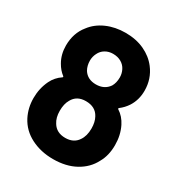

<svg xmlns="http://www.w3.org/2000/svg" viewBox="-171 -827 884 950"><g transform="rotate(30 270.5 -352.5)"><path d="M503 -205Q503 -145 478 -102Q452 -51 398.5 -21.5Q345 8 271 8Q201 8 145 -20.5Q89 -49 61 -103Q37 -150 37 -206Q37 -261 60 -309Q77 -344 110 -366Q114 -369 110 -373Q86 -391 69 -421Q46 -461 46 -511Q46 -582 86 -631Q115 -670 163.5 -691.5Q212 -713 271 -713Q332 -713 379 -691Q426 -669 455 -631Q495 -579 495 -511Q495 -459 469 -418Q452 -392 428 -374Q424 -370 428 -367Q461 -346 480 -308Q503 -262 503 -205ZM186 -506Q186 -477 199 -454Q222 -418 270 -418Q318 -418 343 -454Q356 -476 356 -507Q356 -529 346 -549Q336 -569 316 -580.5Q296 -592 269 -592Q245 -592 225.5 -580.5Q206 -569 196 -548Q186 -528 186 -506ZM361 -218Q361 -255 347 -280Q325 -322 270 -322Q218 -322 196 -281Q181 -256 181 -216Q181 -177 198 -151Q221 -113 271 -113Q319 -113 342 -148Q361 -175 361 -218Z"/></g></svg>

Font: Amber EN
Style: Bold
Weight: 700
Designer: Jeremy Tribby
Foundry: Tribby Type
Version: Version 1.408 November 24, 2021